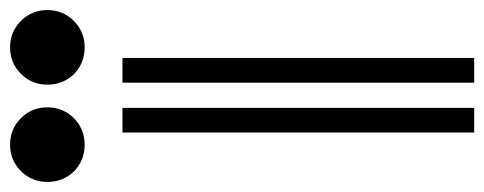

<svg xmlns="http://www.w3.org/2000/svg" viewBox="-317 -651 961 381"><g transform="rotate(-90 163.5 -460.5)"><path d="M14 -794Q-7 -816 -7 -847Q-7 -878 14.5 -899.5Q36 -921 67 -921Q98 -921 119.5 -899.5Q141 -878 141 -847Q141 -816 119.5 -794.5Q98 -773 67 -773Q36 -773 14 -794ZM207 -794Q186 -816 186 -847Q186 -878 207.5 -899.5Q229 -921 260 -921Q291 -921 312.5 -899.5Q334 -878 334 -847Q334 -816 312.5 -794.5Q291 -773 260 -773Q229 -773 207 -794ZM91 -698H140V0H91ZM190 -698H239V0H190Z"/></g></svg>

Font: Balans
Style: Regular
Weight: 400
Designer: Thomas Breure
Foundry: Thomas Breure
Version: Version 2.001